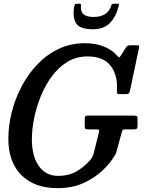

<svg xmlns="http://www.w3.org/2000/svg" viewBox="-20 -992 773 1024"><path d="M446 -375.5H693.5Q703 -375.5 708.2 -373Q713.5 -370.5 713.5 -360V-322.5Q713.5 -309 709.2 -305.5Q705 -302 691 -302H648.5Q635 -302 633 -296.8Q631 -291.5 628 -281.5L602 -186.5Q599 -175.5 595.5 -168.5Q592 -161.5 586 -153Q564.5 -118 523.5 -79.8Q482.5 -41.5 423.2 -15Q364 11.5 287.5 11.5Q163.5 11.5 94 -58.2Q24.5 -128 24.5 -251.5Q24.5 -320 42.2 -391.8Q60 -463.5 94.5 -529.5Q129 -595.5 178.5 -647.8Q228 -700 291.8 -730.8Q355.5 -761.5 431.5 -761.5Q489.5 -761.5 531.2 -745Q573 -728.5 597 -703Q609.5 -689.5 613.2 -686.5Q617 -683.5 628 -701L651.5 -738.5Q655.5 -745 660.8 -747.8Q666 -750.5 677 -750.5H707Q719 -750.5 721 -747.8Q723 -745 721 -735L673.5 -509.5Q671 -498.5 667 -494.2Q663 -490 649.5 -490H619.5Q607.5 -490 605.2 -493.5Q603 -497 603.5 -506.5Q609.5 -588.5 571 -639.8Q532.5 -691 446.5 -691Q387 -691 339.8 -662.2Q292.5 -633.5 257 -585.5Q221.5 -537.5 197.8 -479.2Q174 -421 162 -361Q150 -301 150 -249Q150 -159.5 187 -106.8Q224 -54 290.5 -54Q344 -54 383.5 -75.2Q423 -96.5 458 -135Q466 -144 470.8 -151.5Q475.5 -159 479.5 -173L507.5 -286.5Q510.5 -296.5 507.2 -299.2Q504 -302 492.5 -302H450.5Q438.5 -302 435.2 -305.5Q432 -309 432 -320.5V-361Q432 -375.5 446 -375.5ZM475.5 -836Q403 -836 384.2 -870.2Q365.5 -904.5 377 -962.5Q379 -972 390.5 -972H404.5Q413 -972 412 -964Q404 -901.5 478.5 -901.5Q551 -901.5 572 -957.5Q574.5 -964.5 575.5 -968.2Q576.5 -972 585.5 -972H605.5Q613 -972 614 -969.8Q615 -967.5 613 -960Q599 -903.5 566.5 -869.8Q534 -836 475.5 -836Z"/></svg>

Font: Besley* Narrow Medium
Style: Italic
Weight: 500
Width: 4
Italic angle: -13°
Designer: Owen Earl
Foundry: indestructible type*
Version: Version 3.000; ttfautohint (v1.8.3)